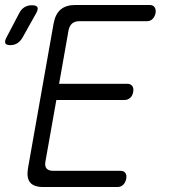

<svg xmlns="http://www.w3.org/2000/svg" viewBox="-67 -750 687 770"><path d="M170 -414H443Q457 -414 463.5 -405Q470 -396 467 -381Q465 -367 455.5 -358Q446 -349 432 -349H159L115 -101Q112 -83 120 -74Q128 -65 146 -65H416Q430 -65 436 -56Q442 -47 439 -32Q436 -18 427 -9Q418 0 404 0H106Q69 0 54 -18Q39 -36 45 -74L148 -656Q155 -694 176.5 -712Q198 -730 235 -730H533Q547 -730 553 -721Q559 -712 557 -698Q554 -683 545 -674Q536 -665 522 -665H252Q233 -665 222.5 -656Q212 -647 208 -629ZM22 -597Q13 -583 1.5 -576Q-10 -569 -26 -569Q-42 -569 -45.5 -576.5Q-49 -584 -42 -598L10 -697Q18 -713 31 -721Q44 -729 61 -729Q79 -729 83 -721Q87 -713 78 -697Z"/></svg>

Font: Maple Mono ExtraLight
Style: Italic
Weight: 275
Italic angle: -10°
Monospace: yes
Designer: subframe7536
Version: Version 7.000